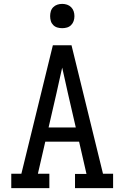

<svg xmlns="http://www.w3.org/2000/svg" viewBox="-20 -968 640 988"><path d="M38 0V-74H90L192 -490L252 -735H348L510 -74H562V0H366V-73H425L387 -239H213L175 -74H234V0ZM370 -312 329 -490Q322 -523 314.5 -555.5Q307 -588 300 -620Q293 -588 285.5 -555.5Q278 -523 271 -490L230 -312ZM300 -823Q287 -823 275 -826.5Q263 -830 254 -839Q245 -848 241.5 -860Q238 -872 238 -885Q238 -898 241.5 -910Q245 -922 254 -931Q263 -940 275 -944Q287 -948 300 -948Q313 -948 325 -944Q337 -940 346 -931Q355 -922 359 -910Q363 -898 363 -885Q363 -872 359 -860Q355 -848 346 -839Q337 -830 325 -826.5Q313 -823 300 -823Z"/></svg>

Font: Iosevka Slab Extended
Style: Regular
Weight: 400
Width: 7
Monospace: yes
Designer: Belleve Invis
Foundry: Belleve Invis
Version: Version 11.1.1; ttfautohint (v1.8.3)